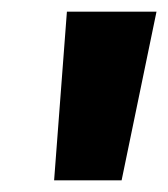

<svg xmlns="http://www.w3.org/2000/svg" viewBox="-20 -716 289 330"><path d="M73 -406 95 -696H249L189 -406Z"/></svg>

Font: Fira Sans Extra Condensed Black
Style: Italic
Weight: 900
Width: 3
Italic angle: -8°
Designer: Carrois Corporate & Edenspiekermann AG
Foundry: Carrois Corporate GbR & Edenspiekermann AG
Version: Version 4.203